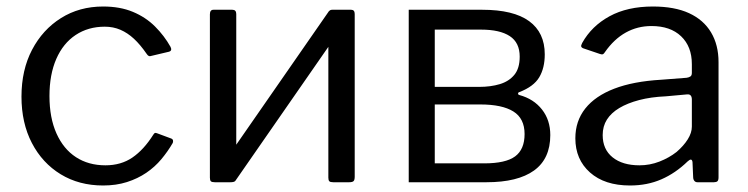

<svg xmlns="http://www.w3.org/2000/svg" viewBox="-20 -560 2299 590"><path d="M297 -540Q349 -540 388.5 -523.5Q428 -507 456.5 -478.5Q485 -450 504 -416Q510 -404 499 -401L444 -388Q437 -385 431 -394Q411 -423 391.5 -441Q372 -459 350 -468.5Q328 -478 302 -478Q251 -478 212.5 -452.5Q174 -427 153 -379Q132 -331 132 -265Q132 -198 153.5 -150Q175 -102 213.5 -77Q252 -52 304 -52Q352 -52 387 -76Q422 -100 451 -146Q454 -151 456.5 -151.5Q459 -152 464 -150L507 -134Q514 -131 511 -121Q496 -95 476 -71Q456 -47 429.5 -29Q403 -11 370 -0.5Q337 10 297 10Q223 10 166.5 -24.5Q110 -59 78 -120.5Q46 -182 46 -263Q46 -345 78.5 -407Q111 -469 167.5 -504.5Q224 -540 297 -540Z M706 -517V-17Q706 -7 702.5 -3.5Q699 0 688 0H640Q631 0 628 -3Q625 -6 625 -14V-516Q625 -530 636 -530H694Q706 -530 706 -517ZM1070 -517V-17Q1070 -7 1066.5 -3.5Q1063 0 1053 0H1004Q995 0 992 -3Q989 -6 989 -14V-516Q989 -530 1001 -530H1059Q1070 -530 1070 -517ZM991 -526 1041 -491 703 -4 653 -39Z M1236 0V-530H1462Q1558 -530 1606 -495Q1654 -460 1654 -393Q1654 -351 1637 -322.5Q1620 -294 1576 -277Q1572 -276 1572 -272.5Q1572 -269 1576 -268Q1620 -256 1645.5 -223.5Q1671 -191 1671 -145Q1671 -72 1621 -36Q1571 0 1475 0ZM1468 -58Q1534 -58 1563 -79.5Q1592 -101 1592 -148Q1592 -196 1557.5 -217.5Q1523 -239 1456 -239H1316V-58ZM1452 -293Q1488 -293 1516 -301.5Q1544 -310 1560.5 -330Q1577 -350 1577 -386Q1577 -429 1546.5 -449Q1516 -469 1458 -469H1316V-293Z M2093 -64Q2056 -28 2012.5 -9Q1969 10 1916 10Q1838 10 1793 -30Q1748 -70 1748 -135Q1748 -188 1778.5 -226.5Q1809 -265 1867.5 -287.5Q1926 -310 2012 -315L2090 -321Q2097 -322 2101.5 -325Q2106 -328 2106 -336V-363Q2106 -417 2073 -448.5Q2040 -480 1982 -480Q1939 -480 1903 -460Q1867 -440 1839 -400Q1836 -395 1833 -393.5Q1830 -392 1824 -394L1771 -412Q1767 -414 1766 -417Q1765 -420 1769 -428Q1798 -480 1853 -510Q1908 -540 1986 -540Q2053 -540 2097.5 -519.5Q2142 -499 2165 -460.5Q2188 -422 2188 -369V-15Q2188 -6 2184.5 -3Q2181 0 2174 0H2123Q2117 0 2113.5 -4.5Q2110 -9 2110 -16L2108 -62Q2106 -76 2093 -64ZM2106 -254Q2106 -271 2092 -270L2026 -264Q1980 -262 1944 -252.5Q1908 -243 1883 -228Q1858 -213 1845 -192.5Q1832 -172 1832 -145Q1832 -101 1862.5 -76.5Q1893 -52 1945 -52Q1977 -52 2006.5 -63.5Q2036 -75 2059 -93Q2081 -112 2093.5 -132Q2106 -152 2106 -171V-254Z"/></svg>

Font: Libre Franklin
Style: Regular
Weight: 400
Designer: Pablo Impallari, Rodrigo Fuenzalida, Nhung Nguyen
Foundry: Impallari Type
Version: Version 3.000